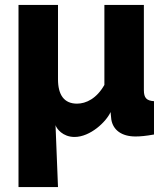

<svg xmlns="http://www.w3.org/2000/svg" viewBox="-20 -545 679 778"><path d="M55 213H215L205 -38C209 -24 234 10 282 10C346 10 411 -52 428 -91L431 -61C438 -18 473 8 529 8C548 8 571 6 604 0V-135C574 -137 563 -148 563 -180V-525H403V-201C372 -146 329 -125 292 -125C240 -125 215 -160 215 -224V-525H55Z"/></svg>

Font: Raleway
Style: ExtraBold
Weight: 800
Designer: Matt McInerney, Pablo Impallari, Rodrigo Fuenzalida
Foundry: Matt McInerney, Pablo Impallari, Rodrigo Fuenzalida
Version: Version 3.000